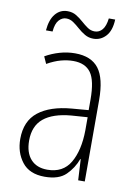

<svg xmlns="http://www.w3.org/2000/svg" viewBox="-83 -767 586 831"><g transform="rotate(10 210.0 -351.5)"><path d="M210 -539Q281 -539 314 -496Q347 -453 347 -357V0H318L313 -92H311Q296 -51 265 -20.5Q234 10 172 10Q105 10 72.5 -32Q40 -74 40 -133Q40 -212 91.5 -252.5Q143 -293 237 -301L310 -307V-353Q310 -437 285.5 -471Q261 -505 208 -505Q182 -505 154 -497.5Q126 -490 94 -472L80 -503Q110 -520 143 -529.5Q176 -539 210 -539ZM240 -271Q160 -264 119.5 -230.5Q79 -197 79 -133Q79 -80 105 -51Q131 -22 178 -22Q247 -22 278.5 -76Q310 -130 311 -218V-276ZM68 -615Q72 -663 93 -688Q114 -713 146 -713Q168 -713 184.5 -703Q201 -693 215.5 -680Q230 -667 244.5 -657Q259 -647 276 -647Q296 -647 309.5 -663Q323 -679 327 -713H355Q353 -664 330.5 -639.5Q308 -615 276 -615Q255 -615 238 -625Q221 -635 206.5 -648Q192 -661 177.5 -671Q163 -681 146 -681Q128 -681 114 -665.5Q100 -650 97 -615Z"/></g></svg>

Font: Noto Sans Kannada Condensed ExtraLight
Style: Regular
Weight: 200
Width: 3
Designer: Jelle Bosma - Monotype Design Team
Foundry: Monotype Imaging Inc.
Version: Version 2.005; ttfautohint (v1.8.4.7-5d5b)